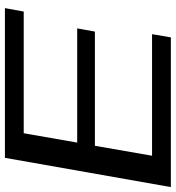

<svg xmlns="http://www.w3.org/2000/svg" viewBox="12 -728 715 781"><g transform="rotate(-90 369.5 -337.5)"><path d="M-1 0H608L621 -76.5H126.5L167 -309H631.5L644.5 -381H180L218 -598.5H713L727 -675H118Z"/></g></svg>

Font: Anybody Expanded
Style: Italic
Weight: 400
Width: 7
Italic angle: -10°
Version: Version 1.113;gftools[0.9.25]